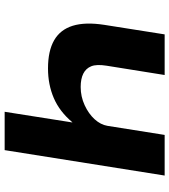

<svg xmlns="http://www.w3.org/2000/svg" viewBox="30 -776 745 846"><g transform="rotate(-90 403.0 -352.5)"><path d="M53 0 165 -705H334L287 -407H288Q335 -463 394.5 -488.5Q454 -514 525 -514Q602 -514 649 -487Q696 -460 713 -405Q730 -350 717 -266L675 0H496L537 -256Q544 -300 534.5 -323.5Q525 -347 502 -358.5Q479 -370 443 -370Q401 -370 363 -352.5Q325 -335 301 -308.5Q277 -282 272 -252L232 0Z"/></g></svg>

Font: Nunito Sans 7pt Expanded ExtraBold
Style: Italic
Weight: 800
Width: 7
Italic angle: -9°
Designer: Vernon Adams
Foundry: Vernon Adams
Version: Version 3.101;gftools[0.9.27]